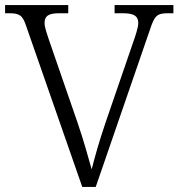

<svg xmlns="http://www.w3.org/2000/svg" viewBox="-20 -734 701 754"><path d="M83 -631 303 0H356L569 -618C587 -673 597 -682 640 -682H661V-714H430V-682H462C508 -682 523 -670 523 -643C523 -626 511 -591 505 -574L395 -254C369 -177 354 -124 340 -69C325 -122 309 -181 284 -254L172 -578C166 -596 155 -627 155 -643C155 -670 168 -682 213 -682H248V-714H0V-682H15C57 -682 69 -674 83 -631Z"/></svg>

Font: Noto Serif Georgian Light
Style: Regular
Weight: 300
Designer: Monotype Design Team, Akaki Razmadze
Foundry: Google LLC
Version: Version 2.003